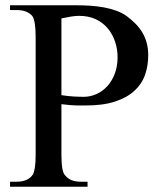

<svg xmlns="http://www.w3.org/2000/svg" viewBox="-20 -708 618 728"><path d="M542 -498Q542 -524.9 535.9 -546.6Q529.8 -568.4 519 -585.9Q508.3 -603.5 493.9 -617.9Q479.5 -632.3 462.9 -645Q444.8 -658.7 422.1 -667Q399.4 -675.3 374.3 -679.9Q349.1 -684.6 322.3 -686.3Q295.4 -688 269 -688H18.1V-669.9H43Q63.5 -669.9 77.9 -664.3Q92.3 -658.7 102.1 -647.9Q115.2 -630.4 115.2 -566.9V-122.1Q115.2 -91.8 112.3 -73.2Q109.4 -54.7 105 -46.9Q86.9 -19 43 -19H18.1V0H312V-19H286.1Q246.6 -19 228 -42Q219.7 -49.3 216.3 -69.6Q212.9 -89.8 212.9 -122.1V-313Q232.4 -310.5 244.9 -309.6Q257.3 -308.6 266.6 -308.3Q275.9 -308.1 283.2 -308.1Q291 -308.1 300.8 -308.1Q368.7 -307.6 414.8 -322.5Q460.9 -337.4 489.3 -363.3Q517.6 -389.2 529.8 -423.8Q542 -458.5 542 -498ZM425.8 -487.8Q425.3 -454.6 414.8 -427.5Q404.3 -400.4 386.7 -381.1Q369.1 -361.8 345.7 -351.3Q322.3 -340.8 295.9 -340.8Q280.8 -340.8 260 -342Q239.3 -343.3 212.9 -347.2V-638.2Q233.4 -642.6 250.2 -645.3Q267.1 -647.9 279.8 -647.9Q316.4 -647.9 343.8 -634.8Q371.1 -621.6 389.4 -599.4Q407.7 -577.1 417 -548.1Q426.3 -519 425.8 -487.8Z"/></svg>

Font: Galatia SIL
Style: Regular
Weight: 400
Designer: Development by SIL's NRSI team
Version: Version 2.1